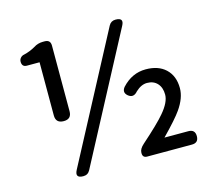

<svg xmlns="http://www.w3.org/2000/svg" viewBox="-108 -881 1137 1025"><g transform="rotate(-15 461.0 -368.5)"><path d="M231 13Q183 13 205 -29L575 -728Q587 -750 612 -750Q661 -750 638 -708L458 -368L268 -9Q256 13 231 13ZM587 0Q562 0 562 -25V-28Q562 -49 587 -71Q683 -156 718 -198Q765 -253 765 -295Q765 -334 744 -357Q723 -380 687 -380Q655 -380 624 -351Q598 -320 570 -344Q546 -365 567 -391Q623 -452 699 -452Q768 -452 808 -415Q850 -376 850 -308Q850 -254 808 -194Q781 -155 702 -74H834Q871 -74 871 -37Q871 0 834 0H716ZM206 -298Q162 -298 162 -341V-635H92Q65 -635 65 -664Q65 -676 73 -685Q81 -694 93 -696Q127 -704 156 -721Q179 -736 207 -736H217Q249 -736 249 -704V-517V-341Q249 -298 206 -298Z"/></g></svg>

Font: GenSenRounded TW M
Style: Regular
Weight: 500
Version: Version 1.501;PS 1;hotconv 16.6.51;makeotf.lib2.5.65220